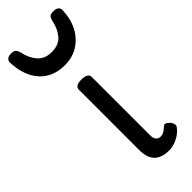

<svg xmlns="http://www.w3.org/2000/svg" viewBox="-325 -866 910 910"><g transform="rotate(-45 130.0 -410.5)"><path d="M193 17Q167 17 148 10Q129 3 117 -10Q105 -23 99.5 -42.5Q94 -62 94 -86V-489Q94 -502 104.5 -508.5Q115 -515 136 -515Q158 -515 169 -508.5Q180 -502 180 -489V-96Q180 -83 184 -74.5Q188 -66 195 -62Q202 -58 211 -58Q222 -58 230 -62Q238 -66 245 -72Q252 -78 260 -84Q267 -89 275.5 -83.5Q284 -78 293 -68Q298 -61 300 -52Q302 -43 296 -35Q285 -20 268 -8Q251 4 231.5 10.5Q212 17 193 17ZM130 -618Q51 -618 4.5 -668.5Q-42 -719 -46 -809Q-47 -821 -39 -829.5Q-31 -838 -12 -838Q7 -838 14 -830Q21 -822 24 -809Q33 -764 58.5 -735Q84 -706 130 -706Q177 -706 202 -735Q227 -764 236 -809Q239 -823 245.5 -830.5Q252 -838 271 -838Q290 -838 299 -829.5Q308 -821 306 -809Q304 -752 281 -709Q258 -666 219 -642Q180 -618 130 -618Z"/></g></svg>

Font: Playwrite US Modern
Style: Regular
Weight: 400
Designer: Veronika Burian, José Scaglione
Foundry: TypeTogether
Version: Version 1.002